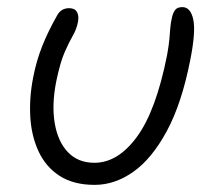

<svg xmlns="http://www.w3.org/2000/svg" viewBox="-20 -509 599 539"><path d="M246 10Q186 10 147 -15.5Q108 -41 88 -84.5Q68 -128 65 -181.5Q62 -235 73 -291Q82 -338 98.5 -379.5Q115 -421 140 -465Q151 -486 174 -486Q190 -486 196 -475.5Q202 -465 199 -448Q195 -427 184.5 -409Q174 -391 161.5 -362.5Q149 -334 138 -281Q125 -216 133.5 -164Q142 -112 170.5 -82Q199 -52 245 -52Q311 -52 364.5 -125Q418 -198 449 -354Q454 -382 455.5 -399Q457 -416 458 -430Q459 -444 463 -461Q466 -474 472 -481.5Q478 -489 492 -489Q515 -489 522.5 -454.5Q530 -420 514 -340Q490 -218 448 -140.5Q406 -63 354 -26.5Q302 10 246 10Z"/></svg>

Font: Shantell Sans Normal
Style: Italic
Weight: 300
Italic angle: -11.31°
Designer: Stephen Nixon, Anya Danilova, Shantell Martin
Foundry: Arrow Type
Version: Version 1.008;[a672d596b]